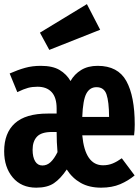

<svg xmlns="http://www.w3.org/2000/svg" viewBox="-26 -876 662 914"><path d="M439 -562.6Q535.4 -562.6 575.4 -490.3Q615.4 -417.9 615.4 -283.1Q615.4 -256.4 612.3 -231.8H365.6Q379 -89.2 464.6 -89.2Q489.2 -89.2 510.5 -97.9Q531.8 -106.7 553.8 -122.6L614.9 -41Q585.1 -15.9 546.2 0.8Q507.2 17.4 455.4 17.4Q398.5 17.4 358.2 -5.4Q317.9 -28.2 291.8 -69.2Q262.1 -25.1 230.5 -3.8Q199 17.4 146.7 17.4Q75.4 17.4 34.6 -31.3Q-6.2 -80 -6.2 -155.9Q-6.2 -243.1 44.9 -289.2Q95.9 -335.4 201.5 -335.4H243.6V-359.5Q243.6 -411.8 220 -437.4Q196.4 -463.1 152.3 -463.1Q127.7 -463.1 107.4 -457.7Q87.2 -452.3 56.4 -437.4L20 -526.2Q59.5 -543.6 93.6 -553.1Q127.7 -562.6 168.2 -562.6Q224.6 -562.6 257.7 -542.8Q290.8 -523.1 309.7 -490.3Q328.2 -523.1 360.5 -542.8Q392.8 -562.6 439 -562.6ZM433.3 -461Q401.5 -461 385.1 -430.5Q368.7 -400 365.6 -319.5H493.3Q492.8 -392.3 481 -426.7Q469.2 -461 433.3 -461ZM243.6 -247.7H221.5Q170.8 -247.7 150 -225.4Q129.2 -203.1 129.2 -163.1Q129.2 -128.2 141.3 -108.2Q153.3 -88.2 175.9 -88.2Q197.9 -88.2 215.1 -104.4Q232.3 -120.5 247.7 -151.8Q245.6 -174.9 244.6 -199.7Q243.6 -224.6 243.6 -247.7ZM387.7 -856.4 450.8 -734.4 208.7 -638.5 164.1 -720.5Z"/></svg>

Font: Fira Code
Style: Bold
Weight: 700
Monospace: yes
Designer: Carrois Corporate, Edenspiekermann AG, Nikita Prokopov
Foundry: Carrois Corporate, Edenspiekermann AG, Nikita Prokopov
Version: Version 6.000; ttfautohint (v1.8.2) -l 8 -r 50 -G 200 -x 14 